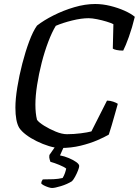

<svg xmlns="http://www.w3.org/2000/svg" viewBox="-20 -740 694 960"><path d="M281 0Q256 0 225 -9.5Q194 -19 163.5 -34Q133 -49 110 -66.5Q87 -84 76 -101Q57 -133 57 -202Q57 -245 66.5 -303.5Q76 -362 91.5 -422Q107 -482 126 -533Q145 -584 165 -612Q198 -638 247.5 -663Q297 -688 351.5 -704Q406 -720 456 -720Q493 -720 531.5 -710.5Q570 -701 602.5 -686.5Q635 -672 654 -656Q641 -602 624.5 -556Q608 -510 596 -487Q577 -487 563 -490Q549 -493 544 -497L547 -619Q536 -625 513 -632Q490 -639 465 -644Q440 -649 423 -649Q387 -649 340.5 -637.5Q294 -626 259 -611Q240 -580 221.5 -531.5Q203 -483 188.5 -426.5Q174 -370 165.5 -315Q157 -260 157 -217Q157 -173 165 -141Q174 -128 200.5 -111.5Q227 -95 258.5 -82Q290 -69 315 -69Q349 -69 384 -73.5Q419 -78 437 -83L515 -237Q531 -237 546.5 -231.5Q562 -226 569 -221Q563 -200 555 -171Q547 -142 538.5 -113.5Q530 -85 524 -67Q502 -54 466 -38.5Q430 -23 383 -11.5Q336 0 281 0ZM240 200Q233 200 221 196Q209 192 198.5 186.5Q188 181 186 176Q188 168 188.5 166Q189 164 194 157Q224 157 247.5 156Q271 155 293 150Q300 139 304.5 126Q309 113 311 103Q302 95 276.5 84.5Q251 74 232 69Q231 65 228 56Q225 47 227 35Q238 20 252 -1Q266 -22 279 -37H313L280 37Q302 41 324.5 50.5Q347 60 361.5 70.5Q376 81 376 90Q376 97 370 112.5Q364 128 355.5 143.5Q347 159 340 166Q316 181 285 190.5Q254 200 240 200Z"/></svg>

Font: Texturina
Style: Italic
Weight: 400
Italic angle: -11°
Designer: Guillermo Torres Carreño
Foundry: Omnibus-Type
Version: Version 1.002; ttfautohint (v1.8.3)